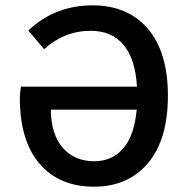

<svg xmlns="http://www.w3.org/2000/svg" viewBox="-20 -686 703 718"><path d="M331.1 12.2Q202.1 12.2 128.2 -73.5Q54.2 -159.2 54.2 -319.8Q54.2 -333.5 58.1 -361.8H492.2Q486.3 -465.3 442.1 -518.1Q397.9 -570.8 319.8 -570.8Q220.2 -570.8 145 -502L85.9 -571.8Q185.1 -666 326.2 -666Q458 -666 533 -578.4Q607.9 -490.7 607.9 -328.1Q607.9 -163.6 533.2 -75.7Q458.5 12.2 331.1 12.2ZM332 -83Q399.4 -83 440.9 -131.1Q482.4 -179.2 491.2 -275.9H169.9Q171.4 -181.6 215.6 -132.3Q259.8 -83 332 -83Z"/></svg>

Font: Source Sans 3 Semibold
Style: Regular
Weight: 600
Designer: Paul D. Hunt
Foundry: Adobe
Version: Version 3.052;hotconv 1.1.0;makeotfexe 2.6.0